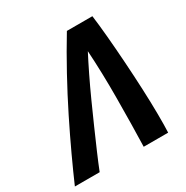

<svg xmlns="http://www.w3.org/2000/svg" viewBox="-208 -826 928 959"><g transform="rotate(-30 256.0 -346.5)"><path d="M-48 0Q-19 -67 19.5 -150Q58 -233 103.5 -324.5Q149 -416 200.5 -510Q252 -604 306 -693H453Q460 -641 466.5 -568Q473 -495 478.5 -413Q484 -331 487.5 -251.5Q491 -172 491.5 -106Q492 -40 490 0H349Q351 -60 352 -131Q353 -202 353.5 -276Q354 -350 352 -421Q350 -492 346 -553Q322 -507 294.5 -450.5Q267 -394 239.5 -333Q212 -272 185.5 -212Q159 -152 135.5 -97.5Q112 -43 95 0Z"/></g></svg>

Font: Ubuntu Sans Mono
Style: Bold Italic
Weight: 700
Italic angle: -13.5°
Monospace: yes
Designer: Dalton Maag Ltd
Foundry: Dalton Maag Ltd
Version: Version 1.006